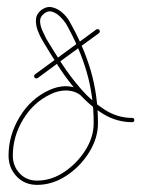

<svg xmlns="http://www.w3.org/2000/svg" viewBox="-20 -508 397 539"><path d="M259 -424Q262 -419 258 -415Q215 -384 172 -352.5Q129 -321 86 -289Q86 -289 86 -289Q86 -289 86 -289Q81 -286 77 -290Q74 -295 78 -299Q164 -362 250 -425Q255 -428 259 -424ZM218 -246Q222 -242 218 -237Q214 -233 210 -237Q201 -246 189 -250Q177 -254 165 -254Q144 -254 123 -244Q74 -221 45 -173Q16 -125 16 -71Q16 -42 35 -21.5Q54 -1 84 -1Q124 -1 160 -25Q196 -49 219.5 -86Q243 -123 243 -162Q243 -239 223 -307Q203 -375 165 -442Q165 -442 165 -442Q165 -442 165 -442Q165 -442 165 -442Q159 -451 149 -461Q139 -471 127 -475Q115 -479 104 -470Q104 -470 104 -470Q104 -470 104 -470Q92 -461 92.5 -448Q93 -435 99 -422Q105 -409 110 -399Q128 -369 152.5 -331Q177 -293 207.5 -258Q238 -223 274 -200Q310 -177 351 -177Q357 -177 357 -171Q357 -165 351 -165Q308 -165 270 -188Q232 -211 200.5 -247Q169 -283 144 -322Q119 -361 100 -393Q92 -406 86 -422Q80 -438 81 -453.5Q82 -469 96 -480Q96 -480 96 -480Q96 -480 96 -480Q111 -491 126.5 -487.5Q142 -484 155 -472.5Q168 -461 175 -448Q175 -448 175 -448Q175 -448 175 -448Q175 -448 175 -448Q175 -448 175 -448Q214 -380 234.5 -310.5Q255 -241 255 -162Q255 -120 230 -80Q205 -40 166 -14.5Q127 11 84 11Q49 11 26.5 -13Q4 -37 4 -71Q4 -128 35 -179.5Q66 -231 118 -255Q142 -266 165 -266Q179 -266 193.5 -261Q208 -256 218 -246Q218 -246 218 -246Q218 -246 218 -246Z"/></svg>

Font: FRB American Cursive Guidelines Arrows Thin
Style: Italic
Weight: 100
Italic angle: -25°
Version: Version 2.0;Modular Font Editor K font №1